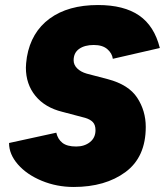

<svg xmlns="http://www.w3.org/2000/svg" viewBox="-20 -728 656 764"><path d="M16 -159 204 -200Q210 -174 228.5 -159.5Q247 -145 283 -145Q316 -145 338 -162.5Q360 -180 360 -210Q360 -231 349.5 -242Q339 -253 319 -259L228 -283Q159 -300 121 -346.5Q83 -393 83 -459Q83 -473 87 -501Q104 -600 177.5 -654Q251 -708 370 -708Q473 -708 533.5 -666.5Q594 -625 616 -537L429 -494Q426 -516 407 -532.5Q388 -549 353 -549Q317 -549 295 -533.5Q273 -518 273 -488Q273 -470 287 -456Q301 -442 325 -435L409 -413Q492 -391 526 -339Q560 -287 560 -223Q560 -103 479.5 -43.5Q399 16 273 16Q206 16 146.5 -8.5Q87 -33 51.5 -73.5Q16 -114 16 -159Z"/></svg>

Font: Oak Sans Black
Style: Italic
Weight: 900
Italic angle: -9.5°
Foundry: Erik Kennedy, Walven
Version: Version 1.000